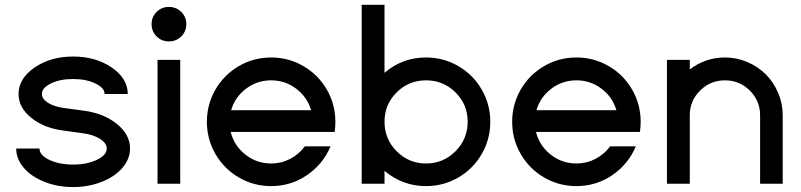

<svg xmlns="http://www.w3.org/2000/svg" viewBox="-20 -754 3288 788"><path d="M46.4 -144.5H142.1Q142.1 -117.2 182.4 -97.9Q222.7 -78.6 279.8 -78.6Q336.9 -78.6 377.4 -97.9Q418 -117.2 418 -144.5Q418 -167 389.6 -184.6Q361.3 -202.1 317.4 -207.5L239.3 -218.3Q160.2 -228.5 108.2 -270.5Q56.2 -312.5 56.2 -368.2Q56.2 -431.6 121.8 -476.8Q187.5 -522 279.8 -522Q373 -522 438.7 -476.8Q504.4 -431.6 504.4 -368.2H409.2Q409.2 -393.6 371.1 -411.6Q333 -429.7 279.8 -429.7Q226.6 -429.7 189.2 -411.6Q151.9 -393.6 151.9 -368.2Q151.9 -347.7 178 -331.5Q204.1 -315.4 245.1 -310.5L323.2 -299.8Q405.3 -289.1 459.5 -245.6Q513.7 -202.1 513.7 -144.5Q513.7 -101.6 482.4 -65.2Q451.2 -28.8 397.2 -7.6Q343.3 13.7 279.8 13.7Q216.3 13.7 162.6 -7.6Q108.9 -28.8 77.6 -65.2Q46.4 -101.6 46.4 -144.5Z M723.9 -705.1Q744.6 -684.6 744.6 -654.8Q744.6 -625 723.9 -604.5Q703.1 -584 673.3 -584Q643.6 -584 622.8 -604.5Q602.1 -625 602.1 -654.8Q602.1 -684.6 622.8 -705.1Q643.6 -725.6 673.3 -725.6Q703.1 -725.6 723.9 -705.1ZM626.5 0V-508.3H719.7V0Z M1356.4 -254.4Q1356.4 -232.9 1353.5 -212.4H926.8Q940.9 -156.2 987.1 -119.6Q1033.2 -83 1092.8 -83Q1134.8 -83 1171.1 -102.1Q1207.5 -121.1 1231 -153.3H1336.4Q1306.2 -80.6 1240.2 -35.4Q1174.3 9.8 1092.8 9.8Q1021 9.8 960.2 -25.6Q899.4 -61 864.3 -121.8Q829.1 -182.6 829.1 -254.4Q829.1 -325.7 864.3 -386.5Q899.4 -447.3 960.2 -482.7Q1021 -518.1 1092.8 -518.1Q1164.6 -518.1 1225.3 -482.7Q1286.1 -447.3 1321.3 -386.5Q1356.4 -325.7 1356.4 -254.4ZM928.7 -301.8H1256.8Q1241.2 -355.5 1195.8 -389.9Q1150.4 -424.3 1092.8 -424.3Q1035.2 -424.3 989.7 -389.9Q944.3 -355.5 928.7 -301.8Z M1464.4 0V-734.4H1558.1V-455.1Q1631.3 -518.1 1728.5 -518.1Q1800.3 -518.1 1861.1 -482.7Q1921.9 -447.3 1957 -386.5Q1992.2 -325.7 1992.2 -254.4Q1992.2 -182.6 1957 -121.8Q1921.9 -61 1861.1 -25.6Q1800.3 9.8 1728.5 9.8Q1632.3 9.8 1558.1 -52.7V0ZM1849.4 -133.3Q1899.4 -183.6 1899.4 -254.4Q1899.4 -325.2 1849.4 -374.8Q1799.3 -424.3 1728.5 -424.3Q1657.7 -424.3 1607.9 -374.8Q1558.1 -325.2 1558.1 -254.4Q1558.1 -183.6 1607.9 -133.3Q1657.7 -83 1728.5 -83Q1799.3 -83 1849.4 -133.3Z M2609.4 -254.4Q2609.4 -232.9 2606.4 -212.4H2179.7Q2193.8 -156.2 2240 -119.6Q2286.1 -83 2345.7 -83Q2387.7 -83 2424.1 -102.1Q2460.4 -121.1 2483.9 -153.3H2589.4Q2559.1 -80.6 2493.2 -35.4Q2427.2 9.8 2345.7 9.8Q2273.9 9.8 2213.1 -25.6Q2152.3 -61 2117.2 -121.8Q2082 -182.6 2082 -254.4Q2082 -325.7 2117.2 -386.5Q2152.3 -447.3 2213.1 -482.7Q2273.9 -518.1 2345.7 -518.1Q2417.5 -518.1 2478.3 -482.7Q2539.1 -447.3 2574.2 -386.5Q2609.4 -325.7 2609.4 -254.4ZM2181.6 -301.8H2509.8Q2494.1 -355.5 2448.7 -389.9Q2403.3 -424.3 2345.7 -424.3Q2288.1 -424.3 2242.7 -389.9Q2197.3 -355.5 2181.6 -301.8Z M2717.3 0V-508.3H2811V-469.2Q2875.5 -518.1 2955.1 -518.1Q3003.4 -518.1 3047.4 -499.3Q3091.3 -480.5 3123 -448.7Q3154.8 -417 3173.6 -373Q3192.4 -329.1 3192.4 -280.8V0H3099.6V-280.8Q3099.6 -340.3 3057.4 -382.3Q3015.1 -424.3 2955.1 -424.3Q2895.5 -424.3 2853.3 -382.3Q2811 -340.3 2811 -280.8V0Z"/></svg>

Font: Basically A Sans Serif Medium
Style: Regular
Weight: 500
Designer: Hyung-Suk Kim
Foundry: Mental Design
Version: 1.000